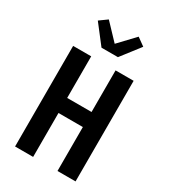

<svg xmlns="http://www.w3.org/2000/svg" viewBox="-235 -1104 1071 1215"><g transform="rotate(30 300.0 -496.5)"><path d="M79 0V-735H211V-431H389V-735H521V0H389V-321H211V0ZM240 -815 134 -952 191 -993 300 -878 409 -993 466 -952 360 -815Z"/></g></svg>

Font: Iosevka Aile Extrabold
Style: Regular
Weight: 800
Designer: Belleve Invis
Foundry: Belleve Invis
Version: Version 27.3.5; ttfautohint (v1.8.4)